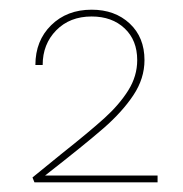

<svg xmlns="http://www.w3.org/2000/svg" viewBox="-20 -782 377 396"><path d="M305 -420V-406H51L47 -416L106 -464Q164 -510 195 -538Q226 -566 244.5 -595.5Q263 -625 263 -658Q263 -699 237 -723.5Q211 -748 169 -748Q124 -748 96 -719.5Q68 -691 68 -648H53Q53 -698 85.5 -730Q118 -762 169 -762Q217 -762 247.5 -733.5Q278 -705 278 -658Q278 -620 255 -585.5Q232 -551 193.5 -517.5Q155 -484 73 -420Z"/></svg>

Font: Ysabeau SC Thin
Style: Regular
Weight: 200
Designer: Christian Thalmann (Catharsis Fonts)
Version: Version 0.003